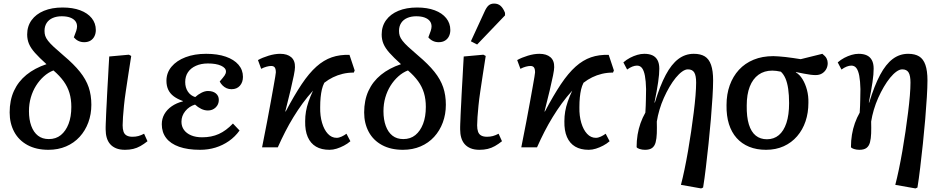

<svg xmlns="http://www.w3.org/2000/svg" viewBox="-20 -824 5237 1074"><path d="M251 14Q183 14 134 -12.5Q85 -39 59.5 -86.5Q34 -134 34 -195Q34 -263 58 -315.5Q82 -368 128 -405.5Q174 -443 240 -465Q199 -502 175.5 -528.5Q152 -555 142 -579Q132 -603 132 -631Q132 -677 156.5 -711Q181 -745 225.5 -763.5Q270 -782 330 -782Q387 -782 428.5 -766.5Q470 -751 493 -722.5Q516 -694 516 -656Q516 -637 508.5 -621.5Q501 -606 486.5 -597Q472 -588 451 -588Q433 -588 418.5 -595Q404 -602 393 -615Q402 -637 406.5 -651.5Q411 -666 411 -676Q411 -694 401 -706.5Q391 -719 372 -726Q353 -733 325 -733Q297 -733 275 -723.5Q253 -714 241 -695.5Q229 -677 229 -651Q229 -636 233 -623.5Q237 -611 248.5 -596Q260 -581 281 -561.5Q302 -542 336 -513Q393 -465 427 -422.5Q461 -380 476 -336Q491 -292 491 -238Q491 -185 474 -139Q457 -93 425.5 -58.5Q394 -24 349.5 -5Q305 14 251 14ZM253 -46Q293 -46 320.5 -68.5Q348 -91 363.5 -131Q379 -171 379 -226Q379 -269 368.5 -304Q358 -339 336 -369.5Q314 -400 279 -430Q250 -419 225 -396.5Q200 -374 181.5 -344.5Q163 -315 152.5 -279Q142 -243 142 -202Q142 -155 155 -119.5Q168 -84 192.5 -65Q217 -46 253 -46Z M679 14Q650 14 629.5 5.5Q609 -3 596 -18Q583 -33 577 -54Q571 -75 571 -100Q571 -106 571 -114Q571 -122 571.5 -132Q572 -142 572.5 -154.5Q573 -167 573.5 -181.5Q574 -196 575 -213.5Q576 -231 577 -251Q578 -271 579 -293Q580 -315 581.5 -339.5Q583 -364 584.5 -391Q586 -418 587.5 -447.5Q589 -477 591 -508L701 -518L714 -511Q705 -455 697.5 -405Q690 -355 683.5 -312Q677 -269 673.5 -233Q670 -197 668 -169.5Q666 -142 666 -123Q666 -102 671 -87.5Q676 -73 688.5 -66Q701 -59 721 -59Q739 -59 754 -63Q769 -67 786 -76L805 -34Q785 -18 765.5 -7Q746 4 725 9Q704 14 679 14Z M1099 14Q1030 14 982 -3Q934 -20 909.5 -52Q885 -84 885 -129Q885 -160 899.5 -185.5Q914 -211 940.5 -229.5Q967 -248 1003 -257V-259Q972 -270 951.5 -285.5Q931 -301 921 -322.5Q911 -344 911 -372Q911 -417 939.5 -451Q968 -485 1018 -504Q1068 -523 1133 -523Q1197 -523 1243 -507Q1289 -491 1314 -462Q1339 -433 1339 -394Q1339 -364 1322 -344.5Q1305 -325 1275 -325Q1260 -325 1247.5 -330.5Q1235 -336 1225 -346Q1215 -356 1209 -368Q1229 -391 1236.5 -402Q1244 -413 1244 -424Q1244 -444 1216.5 -456.5Q1189 -469 1143 -469Q1105 -469 1076 -456Q1047 -443 1031.5 -420Q1016 -397 1016 -365Q1016 -334 1031 -311.5Q1046 -289 1072 -281Q1087 -295 1106.5 -305Q1126 -315 1143 -315Q1171 -315 1187.5 -301.5Q1204 -288 1204 -265Q1204 -240 1186.5 -223Q1169 -206 1143 -206Q1124 -206 1105.5 -215Q1087 -224 1071 -239Q1038 -229 1016.5 -202.5Q995 -176 995 -143Q995 -117 1009 -97.5Q1023 -78 1049 -67Q1075 -56 1111 -56Q1163 -56 1204 -74.5Q1245 -93 1283 -133L1320 -94Q1295 -59 1260.5 -35Q1226 -11 1185.5 1.5Q1145 14 1099 14Z M1823 14Q1778 14 1747.5 -4Q1717 -22 1701.5 -57.5Q1686 -93 1687 -146Q1687 -174 1691.5 -200.5Q1696 -227 1706 -256Q1716 -285 1731 -317Q1700 -283 1673 -246Q1646 -209 1621.5 -169Q1597 -129 1575.5 -87Q1554 -45 1534 0H1446Q1462 -79 1474 -143Q1486 -207 1495 -256Q1504 -305 1510 -339.5Q1516 -374 1519.5 -394Q1523 -414 1523 -419Q1523 -438 1517 -446.5Q1511 -455 1497 -455Q1486 -455 1471 -451Q1456 -447 1441 -439L1423 -488Q1448 -502 1482.5 -512.5Q1517 -523 1547 -523Q1587 -523 1609 -504Q1631 -485 1630 -448Q1630 -434 1623.5 -401.5Q1617 -369 1605 -318.5Q1593 -268 1576 -201L1578 -200Q1626 -291 1667.5 -353Q1709 -415 1750 -451.5Q1791 -488 1836 -503.5Q1881 -519 1935 -517L1964 -430L1959 -418Q1926 -418 1897 -411Q1868 -404 1842.5 -391.5Q1817 -379 1794 -361Q1785 -343 1780.5 -323.5Q1776 -304 1773.5 -279.5Q1771 -255 1771 -224Q1770 -176 1781.5 -137Q1793 -98 1814 -75.5Q1835 -53 1863 -53Q1876 -53 1891 -60Q1906 -67 1918 -76L1940 -34Q1924 -20 1904 -9.5Q1884 1 1863.5 7.5Q1843 14 1823 14Z M2234 14Q2166 14 2117 -12.5Q2068 -39 2042.5 -86.5Q2017 -134 2017 -195Q2017 -263 2041 -315.5Q2065 -368 2111 -405.5Q2157 -443 2223 -465Q2182 -502 2158.5 -528.5Q2135 -555 2125 -579Q2115 -603 2115 -631Q2115 -677 2139.5 -711Q2164 -745 2208.5 -763.5Q2253 -782 2313 -782Q2370 -782 2411.5 -766.5Q2453 -751 2476 -722.5Q2499 -694 2499 -656Q2499 -637 2491.5 -621.5Q2484 -606 2469.5 -597Q2455 -588 2434 -588Q2416 -588 2401.5 -595Q2387 -602 2376 -615Q2385 -637 2389.5 -651.5Q2394 -666 2394 -676Q2394 -694 2384 -706.5Q2374 -719 2355 -726Q2336 -733 2308 -733Q2280 -733 2258 -723.5Q2236 -714 2224 -695.5Q2212 -677 2212 -651Q2212 -636 2216 -623.5Q2220 -611 2231.5 -596Q2243 -581 2264 -561.5Q2285 -542 2319 -513Q2376 -465 2410 -422.5Q2444 -380 2459 -336Q2474 -292 2474 -238Q2474 -185 2457 -139Q2440 -93 2408.5 -58.5Q2377 -24 2332.5 -5Q2288 14 2234 14ZM2236 -46Q2276 -46 2303.5 -68.5Q2331 -91 2346.5 -131Q2362 -171 2362 -226Q2362 -269 2351.5 -304Q2341 -339 2319 -369.5Q2297 -400 2262 -430Q2233 -419 2208 -396.5Q2183 -374 2164.5 -344.5Q2146 -315 2135.5 -279Q2125 -243 2125 -202Q2125 -155 2138 -119.5Q2151 -84 2175.5 -65Q2200 -46 2236 -46Z M2662 14Q2633 14 2612.5 5.5Q2592 -3 2579 -18Q2566 -33 2560 -54Q2554 -75 2554 -100Q2554 -106 2554 -114Q2554 -122 2554.5 -132Q2555 -142 2555.5 -154.5Q2556 -167 2556.5 -181.5Q2557 -196 2558 -213.5Q2559 -231 2560 -251Q2561 -271 2562 -293Q2563 -315 2564.5 -339.5Q2566 -364 2567.5 -391Q2569 -418 2570.5 -447.5Q2572 -477 2574 -508L2684 -518L2697 -511Q2688 -455 2680.5 -405Q2673 -355 2666.5 -312Q2660 -269 2656.5 -233Q2653 -197 2651 -169.5Q2649 -142 2649 -123Q2649 -102 2654 -87.5Q2659 -73 2671.5 -66Q2684 -59 2704 -59Q2722 -59 2737 -63Q2752 -67 2769 -76L2788 -34Q2768 -18 2748.5 -7Q2729 4 2708 9Q2687 14 2662 14ZM2649 -575 2614 -593 2690 -758Q2701 -783 2713 -793.5Q2725 -804 2744 -804Q2766 -804 2780.5 -791Q2795 -778 2805 -752V-738Z M3273 14Q3228 14 3197.5 -4Q3167 -22 3151.5 -57.5Q3136 -93 3137 -146Q3137 -174 3141.5 -200.5Q3146 -227 3156 -256Q3166 -285 3181 -317Q3150 -283 3123 -246Q3096 -209 3071.5 -169Q3047 -129 3025.5 -87Q3004 -45 2984 0H2896Q2912 -79 2924 -143Q2936 -207 2945 -256Q2954 -305 2960 -339.5Q2966 -374 2969.5 -394Q2973 -414 2973 -419Q2973 -438 2967 -446.5Q2961 -455 2947 -455Q2936 -455 2921 -451Q2906 -447 2891 -439L2873 -488Q2898 -502 2932.5 -512.5Q2967 -523 2997 -523Q3037 -523 3059 -504Q3081 -485 3080 -448Q3080 -434 3073.5 -401.5Q3067 -369 3055 -318.5Q3043 -268 3026 -201L3028 -200Q3076 -291 3117.5 -353Q3159 -415 3200 -451.5Q3241 -488 3286 -503.5Q3331 -519 3385 -517L3414 -430L3409 -418Q3376 -418 3347 -411Q3318 -404 3292.5 -391.5Q3267 -379 3244 -361Q3235 -343 3230.5 -323.5Q3226 -304 3223.5 -279.5Q3221 -255 3221 -224Q3220 -176 3231.5 -137Q3243 -98 3264 -75.5Q3285 -53 3313 -53Q3326 -53 3341 -60Q3356 -67 3368 -76L3390 -34Q3374 -20 3354 -9.5Q3334 1 3313.5 7.5Q3293 14 3273 14Z M3902 230 3789 210Q3799 172 3809 124Q3819 76 3828.5 21.5Q3838 -33 3846 -88Q3854 -143 3860.5 -194.5Q3867 -246 3870.5 -289Q3874 -332 3874 -362Q3874 -401 3863.5 -418.5Q3853 -436 3828 -436Q3813 -436 3795.5 -423.5Q3778 -411 3760 -389Q3742 -367 3725 -338Q3708 -309 3693.5 -276.5Q3679 -244 3669 -210Q3659 -176 3654 -144Q3655 -107 3654 -78Q3653 -49 3647.5 -28Q3642 -7 3628 3.5Q3614 14 3588 14Q3572 14 3558 9.5Q3544 5 3541 -1Q3541 -37 3546.5 -70.5Q3552 -104 3563 -135Q3574 -166 3590 -194Q3591 -214 3592 -232Q3593 -250 3593 -265.5Q3593 -281 3593.5 -296Q3594 -311 3594 -326Q3593 -371 3587.5 -400Q3582 -429 3571.5 -443Q3561 -457 3543 -457Q3531 -457 3517 -451.5Q3503 -446 3488 -435L3467 -475Q3484 -490 3504 -500.5Q3524 -511 3544.5 -517Q3565 -523 3584 -523Q3611 -523 3629.5 -514.5Q3648 -506 3658 -487.5Q3668 -469 3668 -440Q3668 -425 3666.5 -406.5Q3665 -388 3661.5 -364.5Q3658 -341 3653 -312.5Q3648 -284 3641 -251L3643 -250Q3672 -345 3704 -405Q3736 -465 3774.5 -494Q3813 -523 3861 -523Q3899 -523 3922.5 -508.5Q3946 -494 3957.5 -461Q3969 -428 3969 -374Q3969 -337 3965.5 -280.5Q3962 -224 3956.5 -157.5Q3951 -91 3943.5 -21Q3936 49 3928.5 112.5Q3921 176 3913 225Z M4265 14Q4212 14 4170.5 -3Q4129 -20 4100.5 -52Q4072 -84 4057.5 -130Q4043 -176 4044 -236Q4044 -297 4062 -347Q4080 -397 4113.5 -433.5Q4147 -470 4195.5 -490Q4244 -510 4306 -510Q4319 -510 4336.5 -508.5Q4354 -507 4374.5 -505Q4395 -503 4416.5 -499.5Q4438 -496 4459 -493L4580 -523Q4597 -510 4603.5 -497.5Q4610 -485 4610 -471Q4610 -453 4602 -438Q4594 -423 4579 -413.5Q4564 -404 4542 -404Q4530 -404 4514 -406Q4498 -408 4477.5 -412Q4457 -416 4432 -421V-419Q4453 -407 4469 -381Q4485 -355 4494 -321Q4503 -287 4502 -249Q4502 -193 4486 -145.5Q4470 -98 4439 -62Q4408 -26 4364 -6Q4320 14 4265 14ZM4270 -45Q4309 -45 4336.5 -68Q4364 -91 4379 -136Q4394 -181 4394 -247Q4394 -292 4389 -326.5Q4384 -361 4374 -384.5Q4364 -408 4348 -423Q4335 -426 4322.5 -427.5Q4310 -429 4300 -429Q4255 -429 4223 -406Q4191 -383 4174 -339.5Q4157 -296 4157 -234Q4156 -170 4169 -128Q4182 -86 4207.5 -65.5Q4233 -45 4270 -45Z M5101 230 4988 210Q4998 172 5008 124Q5018 76 5027.5 21.5Q5037 -33 5045 -88Q5053 -143 5059.5 -194.5Q5066 -246 5069.5 -289Q5073 -332 5073 -362Q5073 -401 5062.5 -418.5Q5052 -436 5027 -436Q5012 -436 4994.5 -423.5Q4977 -411 4959 -389Q4941 -367 4924 -338Q4907 -309 4892.5 -276.5Q4878 -244 4868 -210Q4858 -176 4853 -144Q4854 -107 4853 -78Q4852 -49 4846.5 -28Q4841 -7 4827 3.5Q4813 14 4787 14Q4771 14 4757 9.5Q4743 5 4740 -1Q4740 -37 4745.5 -70.5Q4751 -104 4762 -135Q4773 -166 4789 -194Q4790 -214 4791 -232Q4792 -250 4792 -265.5Q4792 -281 4792.5 -296Q4793 -311 4793 -326Q4792 -371 4786.5 -400Q4781 -429 4770.5 -443Q4760 -457 4742 -457Q4730 -457 4716 -451.5Q4702 -446 4687 -435L4666 -475Q4683 -490 4703 -500.5Q4723 -511 4743.5 -517Q4764 -523 4783 -523Q4810 -523 4828.5 -514.5Q4847 -506 4857 -487.5Q4867 -469 4867 -440Q4867 -425 4865.5 -406.5Q4864 -388 4860.5 -364.5Q4857 -341 4852 -312.5Q4847 -284 4840 -251L4842 -250Q4871 -345 4903 -405Q4935 -465 4973.5 -494Q5012 -523 5060 -523Q5098 -523 5121.5 -508.5Q5145 -494 5156.5 -461Q5168 -428 5168 -374Q5168 -337 5164.5 -280.5Q5161 -224 5155.5 -157.5Q5150 -91 5142.5 -21Q5135 49 5127.5 112.5Q5120 176 5112 225Z"/></svg>

Font: Literata 18pt Medium
Style: Italic
Weight: 500
Italic angle: -2°
Designer: Latin by Veronika Burian and Jose Scaglione. Greek by Irene Vlachou. Cyrillic by Vera Evstafieva
Foundry: TypeTogether
Version: Version 3.103;gftools[0.9.29]